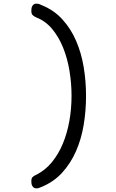

<svg xmlns="http://www.w3.org/2000/svg" viewBox="-20 -880 640 1060"><path d="M153 120Q153 105 159.5 98Q166 91 178 86Q229 61 266 16Q303 -29 327 -87Q351 -145 363 -212.5Q375 -280 375 -351Q375 -420 363.5 -489.5Q352 -559 328 -618Q304 -677 267.5 -720.5Q231 -764 182 -783Q166 -790 159.5 -797.5Q153 -805 153 -820Q153 -827 154 -834Q155 -841 158.5 -847Q162 -853 167.5 -856.5Q173 -860 181 -860Q187 -860 193 -858.5Q199 -857 209 -852Q277 -825 324 -773.5Q371 -722 400 -655Q429 -588 442 -510Q455 -432 455 -350Q455 -269 442 -190.5Q429 -112 399.5 -45Q370 22 323 73.5Q276 125 207 153Q198 157 192.5 158.5Q187 160 182 160Q173 160 167.5 156.5Q162 153 158.5 147Q155 141 154 134Q153 127 153 120Z"/></svg>

Font: Maple Mono Normal NL Light
Style: Regular
Weight: 300
Monospace: yes
Designer: subframe7536
Version: Version 7.000